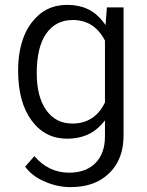

<svg xmlns="http://www.w3.org/2000/svg" viewBox="-20 -558 601 786"><path d="M109.9 -64Q54.2 -138.7 54.2 -268.6Q54.2 -310.5 60.5 -346.2Q66.9 -381.8 79.1 -411.9Q91.3 -441.9 109.9 -465.8Q164.6 -538.1 255.4 -538.1Q302.2 -538.1 338.4 -521.2Q374.5 -504.4 400.4 -470.7L412.1 -455.6L413.6 -475.1L417.5 -527.8H485.8V-6.8Q485.8 27.3 479.5 56.6Q472.7 85 459.7 108.4Q446.8 131.8 427.2 150.9Q397.9 179.7 358.6 193.8Q319.3 208 269 208Q261.2 208 253.2 207.5Q245.1 207 237.3 206.1Q229.5 205.1 221.7 203.6Q213.9 202.1 206.3 200.2Q198.7 198.2 190.9 195.8Q183.1 193.4 175.5 190.4Q168 187.5 160.2 184.1Q110.4 162.1 83 124.5L120.6 81.1Q179.2 148.9 262.7 148.9Q331.5 148.9 370.6 109.6Q409.7 70.3 409.7 0V-45.4V-64.9L397 -50.3Q344.7 9.8 254.4 9.8Q165 9.8 109.9 -64ZM168.9 -419.9Q130.4 -364.7 130.4 -258.3Q130.4 -163.1 168.5 -108.4Q207 -52.2 276.9 -52.2Q321.3 -52.2 354.7 -73.5Q388.2 -94.7 408.7 -136.7L409.7 -138.2V-140.1V-390.1V-392.1L408.7 -393.6Q365.2 -476.1 277.8 -476.1Q208 -476.1 168.9 -419.9Z"/></svg>

Font: Shabnam Light FD
Style: Light-FD
Weight: 300
Foundry: DejaVu fonts team - Redesigned by Saber Rastikerdar - Based on Vazir font
Version: Version 5.0.0